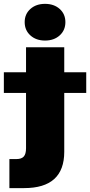

<svg xmlns="http://www.w3.org/2000/svg" viewBox="-90 -757 461 981"><path d="M43 -515.6H238.3V18.6Q238.3 204.1 33.2 204.1H-42V55.7H-5.9Q20 55.7 31.5 42.7Q43 29.8 43 0ZM-70.3 -282.2V-387.7H350.6V-282.2ZM140.1 -549.8Q94.2 -549.8 65.2 -576.2Q36.1 -602.5 36.1 -644Q36.1 -685.1 65.2 -711.2Q94.2 -737.3 140.1 -737.3Q186 -737.3 215.1 -711.2Q244.1 -685.1 244.1 -644Q244.1 -602.5 215.1 -576.2Q186 -549.8 140.1 -549.8Z"/></svg>

Font: Inter Display Black
Style: Regular
Weight: 900
Designer: Rasmus Andersson
Foundry: rsms
Version: Version 4.000;git-a52131595